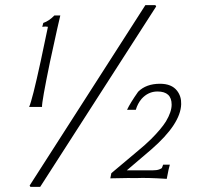

<svg xmlns="http://www.w3.org/2000/svg" viewBox="-20 -692 795 745"><path d="M98 33 95 28 544 -672H583L586 -667L136 33ZM191 -632H214Q210 -618 174 -452Q142 -297 143 -277H93Q105 -303 138 -455Q163 -574 166 -588Q158 -590 144 -588L148 -603Q171 -611 191 -632ZM683 -288Q681 -211 567 -112L472 -31H571Q588 -31 597.5 -34.5Q607 -38 608.5 -41Q610 -44 613 -53H639Q635 -41 627 2Q550 -3 509 -1Q493 -2 408 0L412 -20Q485 -82 506 -99Q544 -130 566 -152Q606 -192 624 -221Q646 -258 646 -286Q646 -337 591 -337Q555 -337 529 -308Q514 -290 507 -266H473Q485 -292 516 -336Q547 -367 601 -367Q646 -367 667 -340Q684 -318 683 -288Z"/></svg>

Font: GFS Neohellenic Rg
Style: Italic
Weight: 400
Italic angle: -12°
Designer: Takis Katsoulidis and George D. Matthiopoulos
Foundry: Takis Katsoulidis and George D. Matthiopoulos
Version: Version 1.0